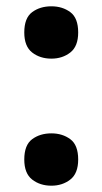

<svg xmlns="http://www.w3.org/2000/svg" viewBox="-20 -576 325 609"><path d="M57 -70Q57 -116 82 -134.5Q107 -153 143 -153Q178 -153 203 -134.5Q228 -116 228 -70Q228 -26 203 -6.5Q178 13 143 13Q107 13 82 -6.5Q57 -26 57 -70ZM57 -473Q57 -519 82 -537.5Q107 -556 143 -556Q178 -556 203 -537.5Q228 -519 228 -473Q228 -429 203 -409.5Q178 -390 143 -390Q107 -390 82 -409.5Q57 -429 57 -473Z"/></svg>

Font: Noto Sans Adlam Unjoined
Style: Regular
Weight: 400
Designer: Mark Jamra, Neil Patel
Foundry: JamraPatel LLC
Version: Version 3.001